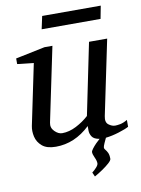

<svg xmlns="http://www.w3.org/2000/svg" viewBox="-93 -714 712 972"><g transform="rotate(-10 263.5 -228.5)"><path d="M523.9 -23.9Q507.3 -14.6 471.4 -3.4Q435.5 7.8 403.8 11.2Q399.4 20 392.1 36.4Q384.8 52.7 384.8 59.1Q384.8 64.9 390.4 71Q396 77.1 401.6 88.4Q407.2 99.6 407.2 120.1Q407.2 127.9 392.3 141.4Q377.4 154.8 356.2 169.2Q335 183.6 314.9 194.8L305.2 172.9Q316.4 164.6 327.6 152.3Q338.9 140.1 338.9 130.9Q338.9 118.2 330.3 100.1Q321.8 82 321.8 70.8Q321.8 65.4 330.1 54.2Q338.4 43 350.1 31Q361.8 19 371.1 11.2Q342.8 6.8 333 -8.3Q323.2 -23.4 323.2 -39.6Q323.2 -55.7 323.2 -63Q244.1 12.2 147 12.2Q100.6 12.2 76.7 -8.3Q52.7 -28.8 46.1 -57.9Q39.6 -86.9 44.9 -112.8L109.9 -424.8L25.9 -434.1V-462.9L176.8 -494.1H217.8L138.2 -112.8Q132.8 -87.4 151.6 -68.6Q170.4 -49.8 189.9 -49.8Q226.1 -49.8 262.9 -68.8Q299.8 -87.9 328.1 -113.8L403.8 -481.9H497.1L417 -97.2Q410.6 -66.4 427.5 -53.7Q444.3 -41 460.9 -41Q470.7 -41 486.8 -43.9Q502.9 -46.9 523.9 -59.1ZM494.1 -651.9 481.4 -585.9H178.7L192.9 -651.9Z"/></g></svg>

Font: Charis
Style: Italic
Weight: 400
Italic angle: -11°
Designer: Walt Agee, Miriam Martin, Annie Olsen, Victor Gaultney, Lorna Priest, Alan Ward, Bob Hallissy, Martin Hosken, Sharon Cor
Foundry: SIL Global
Version: Version 7.000